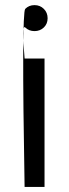

<svg xmlns="http://www.w3.org/2000/svg" viewBox="-20 -738 273 758"><path d="M77.1 0H155.8V-506.8H77.1ZM77.1 0H155.8V-506.8H77.1Q64.9 -644 79.6 -629.6Q94.2 -615.2 116.2 -615.2Q138.2 -615.2 153.1 -629.6Q168 -644 168 -666Q168 -688 153.1 -702.9Q138.2 -717.8 116.2 -717.8Q94.2 -717.8 79.6 -702.9Q64.9 -688 77.1 0Z"/></svg>

Font: FAU Chimera
Style: Regular
Weight: 400
Version: Version 1.002;hotconv 1.0.117;makeotfexe 2.5.65602